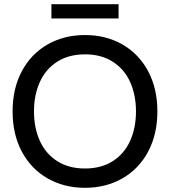

<svg xmlns="http://www.w3.org/2000/svg" viewBox="-20 -881 810 915"><path d="M40 -350Q40 -459 84 -541.5Q128 -624 206.5 -669Q285 -714 385 -714Q485 -714 563.5 -669Q642 -624 686 -541.5Q730 -459 730 -350Q730 -241 686 -158.5Q642 -76 563.5 -31Q485 14 385 14Q285 14 206.5 -31Q128 -76 84 -158.5Q40 -241 40 -350ZM628 -350Q628 -428 600.5 -489.5Q573 -551 518 -586.5Q463 -622 385 -622Q307 -622 252 -586.5Q197 -551 169.5 -489.5Q142 -428 142 -350Q142 -272 169.5 -210.5Q197 -149 252 -113.5Q307 -78 385 -78Q463 -78 518 -113.5Q573 -149 600.5 -210.5Q628 -272 628 -350ZM225 -861H545V-793H225Z"/></svg>

Font: Cabin
Style: Regular
Weight: 400
Designer: Pablo Impallari
Foundry: Pablo Impallari. http://www.impallari.com Igino Marini. http://www.ikern.com
Version: Version 2.001